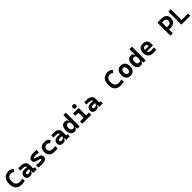

<svg xmlns="http://www.w3.org/2000/svg" viewBox="1074 -3987 7227 7227"><g transform="rotate(-45 4687.5 -373.0)"><path d="M365.2 9.8Q33.7 9.8 33.7 -347.7Q33.7 -517.1 117.2 -610.1Q200.7 -703.1 353.5 -703.1Q422.4 -703.1 475.6 -680.9Q528.8 -658.7 556.2 -617.7L483.9 -522.9Q437.5 -580.1 354.5 -580.1Q270.5 -580.1 220 -520.8Q169.4 -461.4 169.4 -352.5Q169.4 -113.3 381.8 -113.3Q452.6 -113.3 521.5 -142.6L543.9 -23.4Q459 9.8 365.2 9.8Z M974.1 4.9 965.8 -109.4H954.1Q946.8 -49.8 906.5 -20Q866.2 9.8 798.8 9.8Q716.3 9.8 670.4 -30.8Q624.5 -71.3 624.5 -146Q624.5 -232.9 684.6 -279.3Q744.6 -325.7 855 -325.7Q887.2 -325.7 912.4 -323.2Q937.5 -320.8 960.9 -315.4V-316.9Q960.9 -358.4 925.5 -377.7Q890.1 -397 820.3 -398.9L688 -402.3L697.8 -522.5L810.5 -521Q951.2 -519 1019.5 -465.6Q1087.9 -412.1 1087.9 -309.6V-118.2L1159.7 -107.4V0ZM960.9 -206.5Q932.6 -212.4 909.7 -213.4Q886.7 -214.4 861.3 -214.4Q758.8 -214.4 758.8 -155.8Q758.8 -101.6 831.5 -101.6Q873.5 -101.6 902.1 -116.9Q930.7 -132.3 945.3 -156.5Q960 -180.7 960.9 -206.5Z M1424.8 9.8Q1308.6 9.8 1239.7 -4.9L1255.4 -131.3Q1316.9 -123.5 1358.9 -119.6Q1400.9 -115.7 1424.8 -115.7Q1491.2 -115.7 1521 -124.8Q1550.8 -133.8 1550.8 -153.8Q1550.8 -174.8 1520 -184.1L1351.6 -232.9Q1299.8 -248 1273.7 -279.1Q1247.6 -310.1 1247.6 -362.3Q1247.6 -527.3 1531.2 -527.3Q1564.5 -527.3 1600.3 -524.9Q1636.2 -522.5 1676.3 -517.6L1662.1 -395Q1617.7 -398.9 1584.5 -400.4Q1551.3 -401.9 1528.3 -401.9Q1451.7 -401.9 1417.2 -393.3Q1382.8 -384.8 1382.8 -365.2Q1382.8 -343.8 1412.1 -335.4L1557.1 -295.4Q1624 -277.3 1657 -242.9Q1689.9 -208.5 1689.9 -153.3Q1689.9 9.8 1424.8 9.8Z M2111.3 9.8Q1970.2 9.8 1893.1 -59.8Q1815.9 -129.4 1815.9 -259.8Q1815.9 -386.7 1886.2 -457Q1956.5 -527.3 2086.9 -527.3Q2167 -527.3 2224.4 -496.1Q2281.7 -464.8 2305.7 -407.7L2210 -331.5Q2165 -401.9 2083 -401.9Q2021 -401.9 1986.1 -366.2Q1951.2 -330.6 1951.2 -264.6Q1951.2 -191.9 1995.8 -153.8Q2040.5 -115.7 2123 -115.7Q2158.2 -115.7 2193.1 -119.1Q2228 -122.6 2261.2 -128.4L2274.9 -4.9Q2235.4 3.9 2193.4 6.8Q2151.4 9.8 2111.3 9.8Z M2731.9 4.9 2723.6 -109.4H2711.9Q2704.6 -49.8 2664.3 -20Q2624 9.8 2556.6 9.8Q2474.1 9.8 2428.2 -30.8Q2382.3 -71.3 2382.3 -146Q2382.3 -232.9 2442.4 -279.3Q2502.4 -325.7 2612.8 -325.7Q2645 -325.7 2670.2 -323.2Q2695.3 -320.8 2718.8 -315.4V-316.9Q2718.8 -358.4 2683.3 -377.7Q2647.9 -397 2578.1 -398.9L2445.8 -402.3L2455.6 -522.5L2568.4 -521Q2709 -519 2777.3 -465.6Q2845.7 -412.1 2845.7 -309.6V-118.2L2917.5 -107.4V0ZM2718.8 -206.5Q2690.4 -212.4 2667.5 -213.4Q2644.5 -214.4 2619.1 -214.4Q2516.6 -214.4 2516.6 -155.8Q2516.6 -101.6 2589.4 -101.6Q2631.3 -101.6 2659.9 -116.9Q2688.5 -132.3 2703.1 -156.5Q2717.8 -180.7 2718.8 -206.5Z M3171.4 9.8Q3075.2 9.8 3021.7 -59.6Q2968.3 -128.9 2968.3 -258.3Q2968.3 -386.7 3021.7 -457Q3075.2 -527.3 3172.4 -527.3Q3229 -527.3 3258.5 -501.7Q3288.1 -476.1 3296.9 -423.8H3309.6V-732.4H3441.9V0L3328.6 4.9L3310.1 -93.8H3298.8Q3291 -42 3258.3 -16.1Q3225.6 9.8 3171.4 9.8ZM3309.6 -258.3Q3309.6 -333.5 3284.4 -368.2Q3259.3 -402.8 3208.5 -402.8Q3158.2 -402.8 3130.9 -365Q3103.5 -327.1 3103.5 -258.3Q3103.5 -114.7 3208.5 -114.7Q3265.1 -114.7 3287.4 -148.9Q3309.6 -183.1 3309.6 -258.3Z M3585.4 0V-122.1H3776.9V-395.5H3614.7V-517.6H3908.7V-122.1H4062V0ZM3836.9 -587.4Q3799.3 -587.4 3775.9 -610.8Q3752.4 -634.3 3752.4 -671.9Q3752.4 -709.5 3775.9 -732.9Q3799.3 -756.3 3836.9 -756.3Q3874.5 -756.3 3897.9 -732.9Q3921.4 -709.5 3921.4 -671.9Q3921.4 -634.3 3897.9 -610.8Q3874.5 -587.4 3836.9 -587.4Z M4489.7 4.9 4481.4 -109.4H4469.7Q4462.4 -49.8 4422.1 -20Q4381.8 9.8 4314.5 9.8Q4231.9 9.8 4186 -30.8Q4140.1 -71.3 4140.1 -146Q4140.1 -232.9 4200.2 -279.3Q4260.3 -325.7 4370.6 -325.7Q4402.8 -325.7 4428 -323.2Q4453.1 -320.8 4476.6 -315.4V-316.9Q4476.6 -358.4 4441.2 -377.7Q4405.8 -397 4335.9 -398.9L4203.6 -402.3L4213.4 -522.5L4326.2 -521Q4466.8 -519 4535.2 -465.6Q4603.5 -412.1 4603.5 -309.6V-118.2L4675.3 -107.4V0ZM4476.6 -206.5Q4448.2 -212.4 4425.3 -213.4Q4402.3 -214.4 4377 -214.4Q4274.4 -214.4 4274.4 -155.8Q4274.4 -101.6 4347.2 -101.6Q4389.2 -101.6 4417.7 -116.9Q4446.3 -132.3 4460.9 -156.5Q4475.6 -180.7 4476.6 -206.5Z M5638.7 9.8Q5307.1 9.8 5307.1 -347.7Q5307.1 -517.1 5390.6 -610.1Q5474.1 -703.1 5627 -703.1Q5695.8 -703.1 5749 -680.9Q5802.2 -658.7 5829.6 -617.7L5757.3 -522.9Q5710.9 -580.1 5627.9 -580.1Q5543.9 -580.1 5493.4 -520.8Q5442.9 -461.4 5442.9 -352.5Q5442.9 -113.3 5655.3 -113.3Q5726.1 -113.3 5794.9 -142.6L5817.4 -23.4Q5732.4 9.8 5638.7 9.8Z M6152.3 9.8Q6040.5 9.8 5979 -60.5Q5917.5 -130.9 5917.5 -258.8Q5917.5 -387.2 5979 -457.3Q6040.5 -527.3 6152.3 -527.3Q6264.2 -527.3 6325.7 -457.3Q6387.2 -387.2 6387.2 -258.8Q6387.2 -130.9 6325.7 -60.5Q6264.2 9.8 6152.3 9.8ZM6152.3 -115.7Q6200.2 -115.7 6226.1 -153.1Q6252 -190.4 6252 -258.8Q6252 -327.6 6226.1 -364.7Q6200.2 -401.9 6152.3 -401.9Q6105 -401.9 6078.9 -364.7Q6052.7 -327.6 6052.7 -258.8Q6052.7 -190.4 6078.9 -153.1Q6105 -115.7 6152.3 -115.7Z M6687 9.8Q6590.8 9.8 6537.4 -59.6Q6483.9 -128.9 6483.9 -258.3Q6483.9 -386.7 6537.4 -457Q6590.8 -527.3 6688 -527.3Q6744.6 -527.3 6774.2 -501.7Q6803.7 -476.1 6812.5 -423.8H6825.2V-732.4H6957.5V0L6844.2 4.9L6825.7 -93.8H6814.5Q6806.6 -42 6773.9 -16.1Q6741.2 9.8 6687 9.8ZM6825.2 -258.3Q6825.2 -333.5 6800 -368.2Q6774.9 -402.8 6724.1 -402.8Q6673.8 -402.8 6646.5 -365Q6619.1 -327.1 6619.1 -258.3Q6619.1 -114.7 6724.1 -114.7Q6780.8 -114.7 6803 -148.9Q6825.2 -183.1 6825.2 -258.3Z M7365.2 9.8Q7231 9.8 7157.7 -59.8Q7084.5 -129.4 7084.5 -259.8Q7084.5 -386.7 7146.7 -457Q7209 -527.3 7322.3 -527.3Q7433.1 -527.3 7493.7 -462.4Q7554.2 -397.5 7554.2 -273.4Q7554.2 -238.3 7551.3 -206.5H7222.7Q7252.9 -115.2 7377 -115.2Q7412.1 -115.2 7446.3 -118.9Q7480.5 -122.6 7516.1 -128.9L7528.8 -3.9Q7479 4.9 7438 7.3Q7397 9.8 7365.2 9.8ZM7216.3 -298.3H7424.3Q7424.3 -350.6 7397.7 -378.4Q7371.1 -406.2 7323.2 -406.2Q7278.3 -406.2 7250.7 -378.2Q7223.1 -350.1 7216.3 -298.3Z M8272.9 0V-693.4H8485.4Q8615.7 -693.4 8687 -632.1Q8758.3 -570.8 8758.3 -459Q8758.3 -335 8687 -266.8Q8615.7 -198.7 8485.4 -198.7H8401.9V0ZM8401.9 -317.4H8485.4Q8549.3 -317.4 8584.2 -352.5Q8619.1 -387.7 8619.1 -450.7Q8619.1 -510.3 8584.2 -542.5Q8549.3 -574.7 8485.4 -574.7H8401.9Z M8858.9 0V-693.4H8987.8V-118.7H9334.5V0Z"/></g></svg>

Font: Cascadia Code PL
Style: Bold
Weight: 700
Monospace: yes
Designer: Aaron Bell
Foundry: Saja Typeworks
Version: Version 2404.023; ttfautohint (v1.8.4)